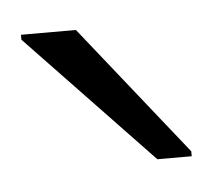

<svg xmlns="http://www.w3.org/2000/svg" viewBox="-27 -769 217 195"><g transform="rotate(-5 81.0 -672.0)"><path d="M127 -603 0 -736V-741H56L162 -608V-603Z"/></g></svg>

Font: Saira Thin ExtraLight
Style: Regular
Weight: 250
Version: Version 1.101